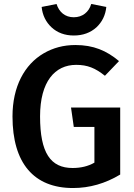

<svg xmlns="http://www.w3.org/2000/svg" viewBox="-20 -933 678 968"><path d="M352 -754C398 -754 436 -768 466 -795C495 -822 512 -857 516 -898L440 -913C428 -872 396 -846 352 -846C308 -846 278 -872 265 -913L190 -898C194 -857 211 -822 240 -795C269 -768 307 -754 352 -754ZM360 -706C301 -706 248 -692 200 -664C104 -608 43 -497 43 -346C43 -110 151 15 348 15C432 15 511 -8 586 -53V-391H338L352 -293H456V-113C425 -95 388 -86 346 -86C235 -86 182 -162 182 -346C182 -522 257 -606 364 -606C421 -606 460 -590 509 -551L580 -625C517 -678 451 -706 360 -706Z"/></svg>

Font: Fira Sans Medium
Style: Regular
Weight: 500
Designer: Carrois Corporate & Edenspiekermann AG
Foundry: Carrois Corporate GbR & Edenspiekermann AG
Version: Version 4.203